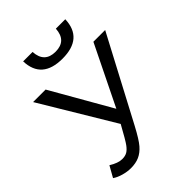

<svg xmlns="http://www.w3.org/2000/svg" viewBox="-257 -1024 1155 1155"><g transform="rotate(-45 320.0 -446.5)"><path d="M162.1 9.8Q131.8 9.8 98.9 0.5Q65.9 -8.8 43.5 -24.4L83 -94.7Q128.9 -65.9 164.1 -65.9Q189 -65.9 205.8 -75.4Q222.7 -85 239.7 -108.2Q256.8 -131.3 306.6 -222.2L26.9 -688H133.3L352.5 -305.2L540 -688H640.1L358.4 -155.3Q316.9 -77.1 291 -47.4Q265.1 -17.6 234.6 -3.9Q204.1 9.8 162.1 9.8ZM336.9 -747.1Q163.1 -747.1 157.7 -903.3H237.8Q243.7 -806.2 336.9 -806.2Q430.2 -806.2 436 -903.3H516.1Q510.7 -747.1 336.9 -747.1Z"/></g></svg>

Font: Arial
Style: Regular
Weight: 400
Designer: Steve Matteson
Foundry: Ascender Corporation
Version: Version 2.00.3